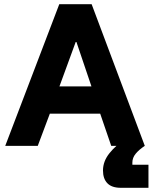

<svg xmlns="http://www.w3.org/2000/svg" viewBox="-20 -695 728 915"><path d="M5 0 262.5 -675H416.7L670 0H510L457.5 -153.3H217.5L160 0ZM263.3 -283.3H415.8L344.2 -495H340.8ZM555.8 200Q512.5 200 491.7 178.3Q470.8 156.7 470.8 117.5Q470.8 73.3 502.1 34.6Q533.3 -4.2 575.8 -30L670 0Q642.5 18.3 626.7 37.5Q610.8 56.7 610.8 80V90H687.5V200Z"/></svg>

Font: Funnel Sans ExtraBold
Style: Regular
Weight: 800
Version: Version 1.000; Beta; Release 5; Build 24; ttfautohint (v1.8.